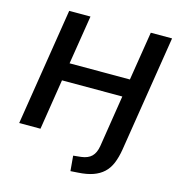

<svg xmlns="http://www.w3.org/2000/svg" viewBox="-128 -814 1028 1116"><g transform="rotate(15 386.5 -256.0)"><path d="M398 193 390 102 437 97Q478 92 499.5 70.5Q521 49 528 7L577 -304H214L166 0H38L150 -705H278L231 -411H594L641 -705H769L658 -7Q650 42 635 78Q620 114 594.5 137.5Q569 161 532 174Q495 187 443 190Z"/></g></svg>

Font: Nunito Sans 12pt ExtraLight
Style: Italic
Weight: 200
Italic angle: -9°
Designer: Vernon Adams
Foundry: Vernon Adams
Version: Version 3.101;gftools[0.9.27]